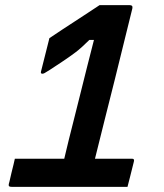

<svg xmlns="http://www.w3.org/2000/svg" viewBox="-20 -730 640 750"><path d="M38 -110H231Q235 -125 239 -143.5Q243 -162 249 -185Q254 -205 265.5 -250.5Q277 -296 291.5 -354Q306 -412 320.5 -470Q335 -528 347 -574H329Q298 -543 275.5 -526Q253 -509 223 -489Q190 -467 174.5 -457Q159 -447 154 -444.5Q149 -442 146 -442Q138 -442 140 -450L173 -581Q197 -597 221 -613Q245 -629 270 -645Q294 -661 323.5 -680Q353 -699 369 -710H486Q500 -710 497 -697Q484 -645 466.5 -573.5Q449 -502 429 -421.5Q409 -341 388.5 -260.5Q368 -180 351 -110H496Q506 -110 503 -99Q496 -70 488 -39Q480 -8 478 0H30Q21 0 18.5 -1Q16 -2 15 -3Q14 -5 14 -8Q14 -11 17 -21Q20 -35 24.5 -53.5Q29 -72 33 -88Q37 -104 38 -110Z"/></svg>

Font: Recursive Sn Lnr St SmB
Style: Italic
Weight: 600
Italic angle: -15°
Version: Version 1.079;hotconv 1.0.112;makeotfexe 2.5.65598; ttfautoh